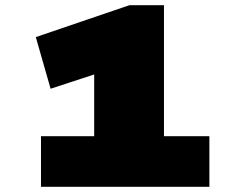

<svg xmlns="http://www.w3.org/2000/svg" viewBox="-20 -720 901 740"><path d="M138 0V-195H343V-433L175 -378L118 -577L479 -700H612V-195H787V0Z"/></svg>

Font: Georama Extended Black
Style: Regular
Weight: 900
Width: 7
Designer: Jean-Baptiste Levee
Foundry: Production Type
Version: Version 1.000